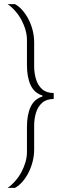

<svg xmlns="http://www.w3.org/2000/svg" viewBox="-20 -763 308 933"><path d="M17 150Q37 136 54.5 116Q72 96 84.5 72.5Q97 49 104 24Q111 -1 111 -25V-146Q111 -206 129 -244Q147 -282 186 -294V-299Q147 -311 129 -349Q111 -387 111 -447V-568Q111 -592 104 -617Q97 -642 84.5 -665.5Q72 -689 54.5 -709Q37 -729 17 -743H53Q74 -731 90.5 -711.5Q107 -692 119.5 -667.5Q132 -643 139 -614.5Q146 -586 146 -556V-441Q146 -408 155 -378Q164 -348 185 -329.5Q206 -311 241 -311V-282Q206 -282 185 -263.5Q164 -245 155 -215.5Q146 -186 146 -152V-37Q146 -8 139 20.5Q132 49 119.5 74Q107 99 90.5 118.5Q74 138 53 150Z"/></svg>

Font: Saira SemiCondensed Thin
Style: Regular
Weight: 250
Width: 4
Designer: Hector Gatti with collaboration of the Omnibus-Type team
Foundry: Omnibus-Type
Version: Version 1.101